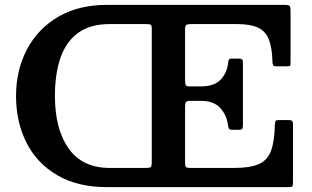

<svg xmlns="http://www.w3.org/2000/svg" viewBox="-20 -770 1282 790"><path d="M46 -375Q46 -481.5 90.8 -566.5Q135.5 -651.5 219.5 -700.8Q303.5 -750 421 -750H1150Q1166.5 -750 1171 -746Q1175.5 -742 1175.5 -726V-516.5Q1175.5 -504 1174.2 -500.5Q1173 -497 1160 -497H1117.5Q1106.5 -497 1104 -501.8Q1101.5 -506.5 1101 -516.5Q1099.5 -574.5 1086 -608.2Q1072.5 -642 1041.2 -656.5Q1010 -671 954.5 -671H765.5Q751.5 -671 746.5 -667.2Q741.5 -663.5 741.5 -648.5V-438.5Q741.5 -425.5 744.2 -420Q747 -414.5 759 -414.5H807Q861 -414.5 887.5 -442Q914 -469.5 918.5 -510.5Q919.5 -521 922 -525Q924.5 -529 933 -529H961Q972 -529 975.8 -525.5Q979.5 -522 979.5 -511.5V-256.5Q979.5 -244 976.5 -240Q973.5 -236 962 -236H934Q926 -236 922.8 -240Q919.5 -244 918 -255.5Q913 -296.5 886 -325.8Q859 -355 808.5 -355H761.5Q749 -355 745.2 -350Q741.5 -345 741.5 -331V-100.5Q741.5 -85.5 745.5 -82.2Q749.5 -79 765 -79H944.5Q1009.5 -79 1045.2 -95Q1081 -111 1095.2 -149.8Q1109.5 -188.5 1111 -256Q1111.5 -268.5 1113.8 -272.2Q1116 -276 1127 -276H1166Q1177.5 -276 1181.5 -273Q1185.5 -270 1185.5 -258V-18Q1185.5 -6 1182.5 -3Q1179.5 0 1167.5 0H421Q298.5 0 214.8 -49.5Q131 -99 88.5 -183.8Q46 -268.5 46 -375ZM580.5 -671H431.5Q351.5 -671 301.8 -635Q252 -599 229 -532.5Q206 -466 206 -375Q206 -238.5 262.5 -158.8Q319 -79 431.5 -79H579Q596.5 -79 600.5 -83Q604.5 -87 604.5 -105V-650.5Q604.5 -665.5 600 -668.2Q595.5 -671 580.5 -671Z"/></svg>

Font: Besley SemiBold
Style: Regular
Weight: 600
Designer: Owen Earl
Foundry: indestructible type*
Version: Version 2.001; ttfautohint (v1.8.3)